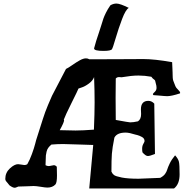

<svg xmlns="http://www.w3.org/2000/svg" viewBox="-20 -1061 1070 1081"><path d="M705.1 -1016.6Q687.5 -1006.8 667.5 -954.1Q647.5 -901.4 631.3 -846.2Q615.2 -791 610.4 -784.2Q604.5 -774.4 562.5 -774.4Q509.8 -774.4 509.8 -788.1V-789.1Q519.5 -827.1 538.1 -880.9Q543.9 -897.5 550.8 -920.4Q557.6 -943.4 562 -956.1Q566.4 -968.8 576.2 -988.8Q585.9 -1008.8 601.6 -1031.2Q618.2 -1041 635.7 -1041Q656.2 -1041 705.1 -1016.6ZM607.4 -94.7Q612.3 -83 621.6 -75.7Q630.9 -68.4 665.5 -61.5Q700.2 -54.7 759.8 -54.7Q766.6 -54.7 881.8 -59.6Q900.4 -69.3 909.2 -81.5Q918 -93.8 921.4 -106Q924.8 -118.2 935.5 -140.6Q946.3 -163.1 965.8 -186.5Q983.4 -167 987.3 -150.4Q991.2 -133.8 991.2 -79.1Q991.2 -24.4 960 0H482.4Q504.9 -241.2 504.9 -245.1H495.1Q471.7 -245.1 417.5 -247.6Q363.3 -250 335 -250Q301.8 -250 269.5 -247.1Q258.8 -238.3 252 -229Q245.1 -219.7 242.2 -207Q239.3 -194.3 238.3 -186Q237.3 -177.7 237.3 -158.7Q237.3 -139.6 236.3 -130.9Q245.1 -126 253.9 -126Q259.8 -126 269.5 -128.4Q279.3 -130.9 283.2 -130.9Q292 -130.9 299.8 -122.1Q300.8 -103.5 300.8 -73.2Q300.8 -32.2 292 -22.5Q275.4 -4.9 247.1 -4.9Q235.4 -4.9 209.5 -9.3Q183.6 -13.7 168 -13.7Q165 -13.7 158.7 -13.2Q152.3 -12.7 132.3 -12.2Q112.3 -11.7 83 -10.7Q80.1 -9.8 73.7 -6.8Q67.4 -3.9 62.5 -3.9Q51.8 -3.9 33.2 -17.6Q30.3 -22.5 23.9 -29.3Q17.6 -36.1 13.7 -41.5Q9.8 -46.9 9.8 -53.7Q9.8 -88.9 35.6 -112.8Q61.5 -136.7 82 -136.7Q87.9 -136.7 100.1 -134.3Q112.3 -131.8 117.2 -131.8Q127.9 -131.8 133.8 -136.7Q147.5 -160.2 159.7 -193.8Q171.9 -227.5 177.7 -250L183.6 -272.5Q209 -351.6 221.2 -390.6Q233.4 -429.7 250.5 -470.2Q267.6 -510.7 272.9 -522Q278.3 -533.2 306.2 -585.9Q334 -638.7 351.6 -672.9Q364.3 -678.7 387.2 -694.8Q410.2 -710.9 429.7 -721.7Q449.2 -732.4 463.9 -732.4Q474.6 -732.4 482.4 -727.5H580.1Q642.6 -727.5 708.5 -728Q774.4 -728.5 786.1 -728.5Q850.6 -728.5 949.2 -710.9Q950.2 -694.3 950.7 -677.7Q951.2 -661.1 951.7 -652.8Q952.1 -644.5 952.1 -635.7Q952.1 -627 952.6 -622.6Q953.1 -618.2 953.6 -614.3Q954.1 -610.4 955.6 -606.4Q957 -602.5 958.5 -599.1Q960 -595.7 962.4 -588.9Q964.8 -582 967.8 -575.2Q970.7 -567.4 982.4 -556.2Q994.1 -544.9 994.1 -539.1Q994.1 -538.1 994.1 -537.1L993.2 -535.2Q945.3 -519.5 920.9 -519.5Q913.1 -519.5 903.3 -520.5Q893.6 -521.5 876 -522.9Q858.4 -524.4 843.8 -525.4Q840.8 -529.3 840.8 -531.2Q840.8 -534.2 851.1 -543.5Q861.3 -552.7 861.3 -566.4Q861.3 -574.2 860.4 -578.1Q854.5 -602.5 853.5 -606.4Q852.5 -610.4 846.2 -614.3Q839.8 -618.2 832 -628.9Q794.9 -635.7 759.8 -635.7Q738.3 -635.7 716.8 -633.3Q695.3 -630.9 681.6 -628.4Q668 -626 665 -626Q662.1 -626 657.2 -626.5Q652.3 -627 650.4 -627Q638.7 -627 631.8 -619.1Q630.9 -574.2 630.9 -510.7Q630.9 -441.4 631.8 -385.7Q706.1 -372.1 712.9 -372.1Q730.5 -372.1 756.8 -377.9Q774.4 -389.6 774.4 -418.9Q774.4 -423.8 773.9 -432.6Q773.4 -441.4 773.4 -445.3Q773.4 -493.2 815.4 -493.2Q834 -493.2 848.6 -477.5Q848.6 -425.8 852.5 -194.3Q824.2 -182.6 812.5 -182.6Q799.8 -182.6 782.2 -203.1Q780.3 -210.9 780.3 -223.6Q780.3 -239.3 787.1 -251Q793.9 -262.7 793.9 -266.6Q793.9 -274.4 790 -280.3Q786.1 -286.1 778.8 -290Q771.5 -293.9 765.6 -296.4Q759.8 -298.8 752.4 -300.8Q745.1 -302.7 744.1 -302.7Q707 -314.5 687.5 -314.5Q638.7 -314.5 624 -286.1Q612.3 -227.5 609.9 -195.3Q607.4 -163.1 607.4 -94.7ZM508.8 -331.1Q512.7 -424.8 512.7 -484.4Q512.7 -548.8 509.8 -627Q502 -606.4 480 -590.3Q458 -574.2 439.5 -568.4L421.9 -562.5Q418 -551.8 382.8 -481.4Q347.7 -411.1 338.9 -386.7Q340.8 -386.7 340.8 -383.8Q340.8 -372.1 316.4 -328.1Q392.6 -326.2 405.3 -326.2Q445.3 -326.2 508.8 -331.1Z"/></svg>

Font: LPEducational
Style: Medium
Weight: 500
Designer: Based on Essays1743, by John Stracke, which says:

Based on the typeface in a 1743 English translation of the essays of 
Version: Version 001.204